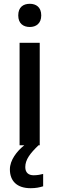

<svg xmlns="http://www.w3.org/2000/svg" viewBox="-20 -764 312 1010"><path d="M137 -744C103 -744 76 -727 76 -683C76 -640 103 -622 137 -622C169 -622 197 -640 197 -683C197 -727 169 -744 137 -744ZM113 115C113 76 138 43 183 0H189V-539H83V0H108C69 31 32 78 32 127C32 188 69 226 141 226C169 226 187 222 207 216V151C195 154 178 158 157 158C130 158 113 144 113 115Z"/></svg>

Font: Noto Sans Gujarati UI Medium
Style: Regular
Weight: 500
Designer: Jelle Bosma - Monotype Design Team, Universal Thirst
Foundry: Monotype Imaging Inc.
Version: Version 2.106